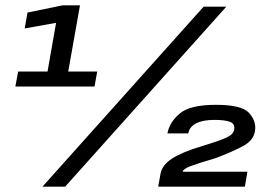

<svg xmlns="http://www.w3.org/2000/svg" viewBox="-20 -699 1022 719"><path d="M37.5 -375H334L344 -431H235.5L279.5 -679H214.5L83 -652L72.5 -592.5L190 -613.5L158 -431H48ZM139 0H224L827.5 -674H742.5ZM572.5 0H897L906.5 -56H664Q666 -66.5 694.5 -77.2Q723 -88 786.5 -106.5Q850.5 -130.5 891.2 -152.5Q932 -174.5 935.5 -213.5Q939 -247.5 911.8 -277Q884.5 -306.5 788 -306.5Q691.5 -306.5 653 -273.8Q614.5 -241 607 -199.5H685Q689.5 -224.5 714.8 -237.2Q740 -250 782.5 -250Q822 -250 841.2 -242.8Q860.5 -235.5 857 -214Q854.5 -196 828.5 -184Q802.5 -172 735.5 -151.5Q661.5 -129.5 624 -105Q586.5 -80.5 581 -47.5Z"/></svg>

Font: Anybody UltraCondensed Thin
Style: Bold Italic
Weight: 700
Italic angle: -10°
Version: Version 1.111